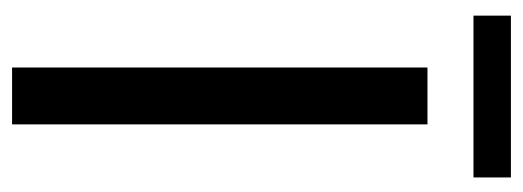

<svg xmlns="http://www.w3.org/2000/svg" viewBox="-294 -572 866 318"><g transform="rotate(90 139.0 -413.0)"><path d="M186 0H91.8V-688H186ZM273.9 -826.2V-764.2H5.9V-826.2Z"/></g></svg>

Font: Libra Sans Modern
Style: Regular
Weight: 400
Foundry: Stefan Peev, Context Ltd
Version: Version 1.000